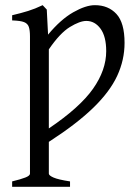

<svg xmlns="http://www.w3.org/2000/svg" viewBox="-20 -489 541 743"><path d="M169 60V183Q169 190 187 198Q205 206 251 213V234H27V213Q60 205 78 198Q96 191 96 183V-348Q96 -372 91.5 -385Q87 -398 73 -403.5Q59 -409 27 -410V-430Q61 -438 88.5 -446.5Q116 -455 145 -469L161 -452L166 -355Q215 -414 263.5 -441.5Q312 -469 347 -469Q399 -469 430.5 -435Q462 -401 462 -323Q462 -257 433.5 -195.5Q405 -134 340.5 -71.5Q276 -9 169 60ZM314 -408Q289 -408 250.5 -384.5Q212 -361 169 -298V8Q289 -73 340 -145.5Q391 -218 391 -291Q391 -348 369 -378Q347 -408 314 -408Z"/></svg>

Font: ChillKai
Style: Regular
Weight: 400
Designer: ChillType
Foundry: 寒蝉字型
Version: Version 2.000